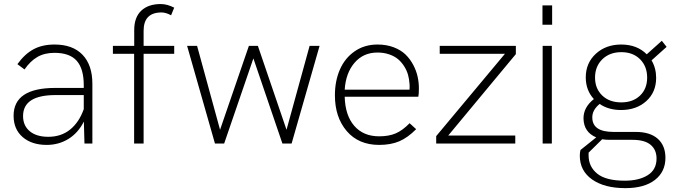

<svg xmlns="http://www.w3.org/2000/svg" viewBox="-20 -717 3381 959"><path d="M252.4 -494.6Q343.3 -494.6 392.3 -443.4Q441.4 -392.1 441.4 -298.8V0H401.9L398.9 -109.9Q370.1 -52.7 321.5 -22.9Q272.9 6.8 213.4 6.8Q138.7 6.8 93.3 -32.2Q47.9 -71.3 47.9 -138.7Q47.9 -277.8 255.9 -277.8H398.4V-291Q398.4 -373.5 363.3 -413.3Q328.1 -453.1 252.4 -453.1Q202.6 -453.1 167 -432.6Q131.3 -412.1 102.5 -370.1L66.9 -396.5Q103 -446.8 147 -470.7Q190.9 -494.6 252.4 -494.6ZM221.2 -33.7Q285.2 -33.7 330.1 -69.8Q375 -106 398.4 -171.9V-242.2H257.8Q95.2 -242.2 95.2 -137.2Q95.2 -89.4 128.7 -61.5Q162.1 -33.7 221.2 -33.7Z M649.9 0V-448.2H543.9V-487.8H650.4V-566.9Q650.4 -630.4 685.5 -663.6Q720.7 -696.8 782.7 -696.8Q815.4 -696.8 850.1 -678.7L834.5 -640.6Q808.6 -654.8 786.6 -654.8Q697.3 -654.8 697.3 -563V-487.8H850.1V-448.2H697.3V0Z M1053.7 0 914.6 -487.8H964.4L1079.1 -68.8L1223.1 -487.8H1268.1L1411.1 -68.8L1526.4 -487.8H1576.2L1436.5 0H1390.6L1245.6 -425.3L1099.6 0Z M1874 6.8Q1771 6.8 1711.9 -62.3Q1652.8 -131.3 1652.8 -241.2Q1652.8 -312.5 1677.7 -369.6Q1702.6 -426.8 1751.5 -460.7Q1800.3 -494.6 1865.7 -494.6Q1910.6 -494.6 1946.8 -480.7Q1982.9 -466.8 2005.9 -444.3Q2028.8 -421.9 2044.2 -392.6Q2059.6 -363.3 2065.9 -334.2Q2072.3 -305.2 2072.3 -275.9Q2072.3 -245.1 2069.3 -233.9H1701.7Q1704.1 -140.6 1749.5 -88.4Q1794.9 -36.1 1874 -36.1Q1922.4 -36.1 1956.5 -50.8Q1990.7 -65.4 2025.9 -101.6L2058.6 -71.8Q2016.6 -29.3 1974.1 -11.2Q1931.6 6.8 1874 6.8ZM1701.7 -269H2025.4Q2026.9 -284.7 2025.4 -299.3Q2023.9 -321.8 2018.1 -343Q2012.2 -364.3 1999.5 -384.8Q1986.8 -405.3 1969 -420.7Q1951.2 -436 1924.3 -445.3Q1897.5 -454.6 1865.2 -454.6Q1794.9 -454.6 1751 -403.6Q1707 -352.5 1701.7 -269Z M2556.6 -487.8V-446.8L2218.8 -40H2553.7V0H2158.7V-37.1L2502 -448.2H2176.3V-487.8Z M2689.5 -593.3V-689.9H2737.8V-593.3ZM2690.4 0V-487.8H2736.3V0Z M3155.3 -58.1Q3227.1 -58.1 3265.4 -23.9Q3303.7 10.3 3303.7 71.3Q3303.7 141.1 3251 181.9Q3198.2 222.7 3103.5 222.7Q2999 222.7 2937.5 179.4Q2876 136.2 2876 60.5Q2876 45.4 2879.4 32.2L2958 -30.8Q2896.5 -56.6 2894.5 -123.5Q2893.1 -180.2 2946.3 -222.2Q2905.8 -265.6 2905.8 -330.6Q2905.8 -402.3 2956.1 -448.5Q3006.3 -494.6 3083 -494.6Q3161.6 -494.6 3210.4 -445.8L3285.6 -513.2L3309.6 -482.9L3234.4 -415.5Q3257.3 -376.5 3257.3 -328.1Q3257.3 -256.3 3208 -211.9Q3158.7 -167.5 3082 -167.5Q3019.5 -167.5 2975.1 -197.8Q2936.5 -166.5 2938.5 -127.4Q2940.4 -58.1 3044.4 -58.1ZM3083.5 -456.5Q3024.9 -456.5 2988.5 -420.9Q2952.1 -385.3 2952.1 -329.6Q2952.1 -274.4 2988 -240Q3023.9 -205.6 3083 -205.6Q3141.6 -205.6 3177 -239.7Q3212.4 -273.9 3212.4 -329.1Q3212.4 -385.7 3177 -421.1Q3141.6 -456.5 3083.5 -456.5ZM3100.6 185.5Q3171.4 185.5 3215.3 158Q3259.3 130.4 3259.3 74.7Q3259.3 31.2 3229.7 6.3Q3200.2 -18.6 3138.7 -18.6H3022.5Q3004.9 -18.6 2987.8 -21.5L2919.9 45.4V59.6Q2919.9 115.2 2963.1 150.4Q3006.3 185.5 3100.6 185.5Z"/></svg>

Font: HK Grotesk Light Legacy
Style: Regular
Weight: 300
Designer: Alfredo Marco Pradil
Foundry: Hanken Design Co.
Version: Version 2.022;PS 002.022;hotconv 1.0.88;makeotf.lib2.5.64775